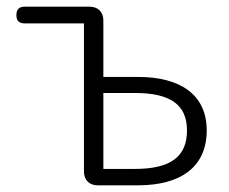

<svg xmlns="http://www.w3.org/2000/svg" viewBox="-20 -554 686 574"><path d="M231 -242V-41C231 -16 247 0 272 0H393C519 0 598 -54 598 -164C598 -271 519 -324 393 -324H289V-493C289 -518 273 -534 248 -534H159H54C37 -534 29 -526 29 -509C29 -492 37 -484 54 -484H231ZM289 -162V-276H336H383C488 -276 539 -242 539 -164C539 -84 488 -49 383 -49H289Z"/></svg>

Font: GenSenRounded2 TW L
Style: Regular
Weight: 300
Version: Version 2.100;PS 2.1;hotconv 16.6.51;makeotf.lib2.5.65220 DE